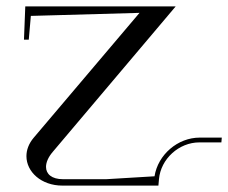

<svg xmlns="http://www.w3.org/2000/svg" viewBox="-20 -580 713 600"><path d="M54.9 -456H69.9L76.4 -530.3L416 -539.8L85.4 -149.7C69.7 -131.2 62.6 -111.2 62.6 -92C62.6 -43.2 108.7 0 175 0H475L476.8 -20C482.3 -83.5 539.3 -135 602.8 -135H671.8L673.1 -150H604.1C535.4 -150 473.5 -96.6 462.9 -29.1L311.8 -20H176.8C141.7 -20 123.8 -36.1 123.8 -58.5C123.8 -72.5 130.8 -89.1 145.1 -105.7L480.3 -502.3L529 -560H59Z"/></svg>

Font: Galberik
Style: Regular
Weight: 400
Designer: Gluk
Foundry: Gluk
Version: Version 0.50